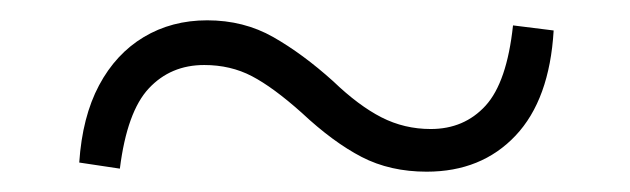

<svg xmlns="http://www.w3.org/2000/svg" viewBox="-20 -470 620 189"><path d="M308 -390Q333 -366 355.5 -354.5Q378 -343 404 -343Q437 -343 458 -366Q479 -389 485 -445L525 -440Q521 -372 487.5 -336.5Q454 -301 400 -301Q364 -301 336 -315.5Q308 -330 277 -359Q249 -384 228 -395Q207 -406 181 -406Q148 -406 126.5 -383Q105 -360 98 -304L58 -310Q61 -355 77.5 -386Q94 -417 121.5 -433.5Q149 -450 184 -450Q220 -450 249 -433.5Q278 -417 308 -390Z"/></svg>

Font: Noto Serif SC ExtraLight
Style: Regular
Weight: 400
Version: Version 2.002-H1;hotconv 1.1.0;makeotfexe 2.6.0